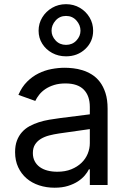

<svg xmlns="http://www.w3.org/2000/svg" viewBox="-20 -872 604 905"><path d="M237.2 12.8Q198.5 12.8 164.4 1.6Q130.3 -9.6 105.3 -31.1Q80.3 -52.6 65.7 -83.8Q51.1 -115.1 51.1 -154.8Q51.1 -186.1 59.8 -209.2Q68.5 -232.2 83.6 -249.1Q98.7 -266 119.1 -277.2Q139.6 -288.4 163 -295.8Q186.4 -303.3 212 -307.7Q237.6 -312.1 262.8 -315.3L403.4 -333.1V-367.9Q403.4 -420.5 374.8 -449.6Q346.2 -478.7 288.4 -478.7Q258.5 -478.7 235.1 -471.4Q211.6 -464.1 194.2 -452.4Q176.8 -440.7 165.1 -426Q153.4 -411.2 146.3 -396.3L66.8 -424.7Q82.7 -462 107.4 -486.7Q132.1 -511.4 161.4 -525.9Q190.7 -540.5 222.7 -546.5Q254.6 -552.6 285.5 -552.6Q302.9 -552.6 324.6 -550.2Q346.2 -547.9 368.6 -541Q391 -534.1 412.5 -521Q433.9 -507.8 450.5 -486.3Q467 -464.8 477.1 -433.8Q487.2 -402.7 487.2 -359.4V0H403.4V-73.9H399.1Q392.8 -60.7 380 -45.5Q367.2 -30.2 347.5 -17.2Q327.8 -4.3 300.4 4.3Q273.1 12.8 237.2 12.8ZM250 -62.5Q287.3 -62.5 315.9 -74Q344.5 -85.6 364 -104.4Q383.5 -123.2 393.5 -147.5Q403.4 -171.9 403.4 -197.4V-263.5L258.5 -242.9Q234 -239.3 211.6 -233.5Q189.3 -227.6 172.2 -217.2Q155.2 -206.7 145.1 -190.7Q134.9 -174.7 134.9 -150.6Q134.9 -128.9 143.5 -112.4Q152 -95.9 167.4 -84.7Q182.9 -73.5 204 -68Q225.1 -62.5 250 -62.5ZM291.2 -606.5Q255 -606.5 225.7 -622.5Q196.4 -638.5 179.2 -665.8Q161.9 -693.2 161.9 -727.3Q161.9 -761.4 179.2 -789.8Q196.4 -818.2 225.7 -835.2Q255 -852.3 291.2 -852.3Q327.4 -852.3 356.4 -835.2Q385.3 -818.2 402.2 -789.8Q419 -761.4 419 -727.3Q419 -676.1 382.3 -641.3Q345.5 -606.5 291.2 -606.5ZM291.2 -660.5Q321 -660.5 340.2 -681.1Q359.4 -701.7 359.4 -727.3Q359.4 -753.9 340.2 -775.4Q321 -796.9 291.2 -796.9Q261.4 -796.9 242.2 -775.4Q223 -753.9 223 -727.3Q223 -701.7 242.2 -681.1Q261.4 -660.5 291.2 -660.5Z"/></svg>

Font: Linik Sans
Style: Regular
Weight: 400
Designer: Rasmus Andersson (font), Marc Monis (original base), Kil Hyung-jin (Pretendard portions), Cristiano Sobral (main changes
Foundry: rsms
Version: Version 3.018;May 31, 2022;FontCreator 14.0.0.2814 64-bit; t